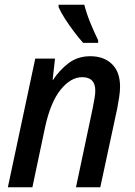

<svg xmlns="http://www.w3.org/2000/svg" viewBox="-20 -786 567 806"><path d="M13 0 128 -540H211L201 -451H203Q229 -491 267.5 -520.5Q306 -550 359 -550Q416 -550 450 -517Q484 -484 484 -422Q484 -401 480 -376.5Q476 -352 472 -330L401 0H299L369 -331Q373 -353 376.5 -371.5Q380 -390 380 -406Q380 -462 325 -462Q277 -462 234.5 -409.5Q192 -357 169 -251L116 0ZM329 -606Q312 -625 291.5 -652Q271 -679 253 -707Q235 -735 226 -756V-766H334Q343 -730 358.5 -692Q374 -654 392 -617V-606Z"/></svg>

Font: Noto Sans SemiCondensed Medium
Style: Italic
Weight: 500
Width: 4
Italic angle: -12°
Designer: Monotype Design Team
Foundry: Monotype Imaging Inc.
Version: Version 2.013; ttfautohint (v1.8.4.7-5d5b)